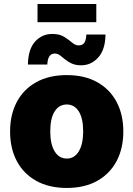

<svg xmlns="http://www.w3.org/2000/svg" viewBox="-20 -927 665 957"><path d="M313 9.8Q224.1 9.8 160.6 -25.6Q97.2 -61 63.7 -124.3Q30.3 -187.5 30.3 -271.5Q30.3 -355.5 63.7 -418.7Q97.2 -481.9 160.6 -517.3Q224.1 -552.7 313 -552.7Q401.9 -552.7 464.8 -517.3Q527.8 -481.9 561.3 -418.7Q594.7 -355.5 594.7 -271.5Q594.7 -187.5 561.3 -124.3Q527.8 -61 464.8 -25.6Q401.9 9.8 313 9.8ZM313 -136.7Q351.1 -136.7 372.8 -172.6Q394.5 -208.5 394.5 -272.5Q394.5 -336.9 372.8 -371.6Q351.1 -406.2 313 -406.2Q274.4 -406.2 252.4 -371.6Q230.5 -336.9 230.5 -272.5Q230.5 -208.5 252.4 -172.6Q274.4 -136.7 313 -136.7ZM384.8 -601.6Q356.9 -601.6 337.6 -610.4Q318.4 -619.1 304.4 -630.9Q290.5 -642.6 278.6 -651.4Q266.6 -660.2 252.9 -660.2Q218.3 -660.2 215.8 -605.5H119.1Q120.6 -682.6 155.3 -720.2Q189.9 -757.8 240.2 -757.8Q276.9 -757.8 299.8 -743.4Q322.8 -729 339.1 -714.8Q355.5 -700.7 372.1 -700.7Q392.6 -700.7 401.1 -715.1Q409.7 -729.5 410.2 -754.9H505.9Q504.9 -679.7 469.7 -640.6Q434.6 -601.6 384.8 -601.6ZM460 -907.2V-816.4H167V-907.2Z"/></svg>

Font: Inter Black
Style: Regular
Weight: 900
Designer: Rasmus Andersson
Foundry: rsms
Version: Version 4.000;git-a52131595